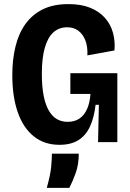

<svg xmlns="http://www.w3.org/2000/svg" viewBox="-20 -693 634 936"><path d="M270 13Q196 13 144.5 -28.5Q93 -70 66.5 -146Q40 -222 40 -327Q40 -403 55.5 -466.5Q71 -530 104 -576Q137 -622 188.5 -647.5Q240 -673 314 -673Q376 -673 420 -655Q464 -637 491.5 -606Q519 -575 530.5 -534Q542 -493 538 -447L406 -423Q408 -466 396 -496.5Q384 -527 361.5 -543.5Q339 -560 308 -560Q268 -560 240.5 -535.5Q213 -511 198.5 -460.5Q184 -410 184 -334Q184 -270 193 -225.5Q202 -181 218.5 -153Q235 -125 258 -112Q281 -99 310 -99Q343 -99 366.5 -114.5Q390 -130 404 -160.5Q418 -191 421 -235H323V-336H552V-223V0H458L462 -182H446Q439 -121 419 -77Q399 -33 362.5 -10Q326 13 270 13ZM208 223Q226 159 229.5 120Q233 81 233 56H364Q364 109 349 150.5Q334 192 318 223Z"/></svg>

Font: Bricolage Grotesque 36pt SemiCondensed
Style: Bold
Weight: 700
Width: 4
Designer: Mathieu Triay
Foundry: Atelier Triay
Version: Version 1.001;gftools[0.9.33.dev8+g029e19f]